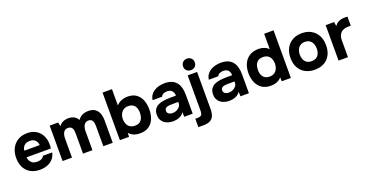

<svg xmlns="http://www.w3.org/2000/svg" viewBox="-36 -1615 5144 2683"><g transform="rotate(-20 2536.0 -273.5)"><path d="M296 7Q213 7 155 -26Q97 -59 66 -119.5Q35 -180 35 -261Q35 -343 67 -404.5Q99 -466 157.5 -501Q216 -536 296 -536Q356 -536 401.5 -516Q447 -496 478.5 -460Q510 -424 525.5 -376.5Q541 -329 540 -274Q540 -260 539 -247Q538 -234 535 -221H174Q177 -191 191 -166Q205 -141 230.5 -126.5Q256 -112 294 -112Q319 -112 340 -117.5Q361 -123 376 -135Q391 -147 397 -163H535Q522 -104 486.5 -66Q451 -28 401 -10.5Q351 7 296 7ZM177 -319H406Q405 -346 392.5 -369.5Q380 -393 355.5 -407.5Q331 -422 293 -422Q255 -422 229.5 -407Q204 -392 191.5 -368.5Q179 -345 177 -319Z M630 0V-527H756L768 -468Q788 -496 812.5 -510.5Q837 -525 862 -530Q887 -535 908 -535Q955 -535 991 -517Q1027 -499 1049 -459Q1070 -488 1095 -504.5Q1120 -521 1148 -528Q1176 -535 1205 -535Q1266 -535 1303.5 -509.5Q1341 -484 1358.5 -439Q1376 -394 1376 -334V0H1236V-297Q1236 -315 1234 -334Q1232 -353 1224.5 -370Q1217 -387 1202.5 -398Q1188 -409 1162 -409Q1137 -409 1120 -398Q1103 -387 1093 -368.5Q1083 -350 1078.5 -328.5Q1074 -307 1074 -285V0H934V-298Q934 -315 932 -334Q930 -353 923 -370Q916 -387 900.5 -398Q885 -409 858 -409Q821 -409 801.5 -387.5Q782 -366 776 -336.5Q770 -307 770 -282V0Z M1782 7Q1756 7 1727.5 2Q1699 -3 1671.5 -17.5Q1644 -32 1620 -59L1619 0H1482V-708H1622V-465Q1652 -501 1696.5 -518.5Q1741 -536 1789 -536Q1867 -536 1917 -500.5Q1967 -465 1991.5 -404Q2016 -343 2016 -264Q2016 -187 1991 -125.5Q1966 -64 1914.5 -28.5Q1863 7 1782 7ZM1752 -118Q1801 -118 1828 -140Q1855 -162 1866 -196Q1877 -230 1877 -267Q1877 -304 1865 -336.5Q1853 -369 1825.5 -388.5Q1798 -408 1752 -408Q1710 -408 1680.5 -387.5Q1651 -367 1636 -334Q1621 -301 1621 -263Q1621 -225 1634.5 -191.5Q1648 -158 1677 -138Q1706 -118 1752 -118Z M2273 7Q2237 7 2203.5 -2.5Q2170 -12 2144 -32Q2118 -52 2103 -82Q2088 -112 2088 -152Q2088 -206 2110 -238.5Q2132 -271 2169 -288Q2206 -305 2254.5 -311Q2303 -317 2355 -317H2431Q2431 -346 2420.5 -368.5Q2410 -391 2389 -403.5Q2368 -416 2335 -416Q2314 -416 2294.5 -410.5Q2275 -405 2262 -395Q2249 -385 2245 -369H2103Q2109 -413 2131 -444.5Q2153 -476 2186 -496Q2219 -516 2258.5 -525.5Q2298 -535 2340 -535Q2455 -535 2510 -469.5Q2565 -404 2565 -284V0H2439L2437 -68Q2412 -33 2380.5 -17Q2349 -1 2320 3Q2291 7 2273 7ZM2305 -104Q2340 -104 2369 -118Q2398 -132 2415 -156Q2432 -180 2432 -210V-223H2336Q2315 -223 2295.5 -221Q2276 -219 2260.5 -213.5Q2245 -208 2236 -196Q2227 -184 2227 -164Q2227 -144 2237.5 -130.5Q2248 -117 2266 -110.5Q2284 -104 2305 -104Z M2575 204V79H2614Q2645 79 2659.5 68Q2674 57 2678 40Q2682 23 2682 5V-527H2822V25Q2822 85 2805 125Q2788 165 2750.5 184.5Q2713 204 2649 204ZM2751 -580Q2712 -580 2688 -603.5Q2664 -627 2664 -664Q2664 -703 2689 -727Q2714 -751 2752 -751Q2787 -751 2812.5 -727.5Q2838 -704 2838 -665Q2838 -627 2813.5 -603.5Q2789 -580 2751 -580Z M3109 7Q3073 7 3039.5 -2.5Q3006 -12 2980 -32Q2954 -52 2939 -82Q2924 -112 2924 -152Q2924 -206 2946 -238.5Q2968 -271 3005 -288Q3042 -305 3090.5 -311Q3139 -317 3191 -317H3267Q3267 -346 3256.5 -368.5Q3246 -391 3225 -403.5Q3204 -416 3171 -416Q3150 -416 3130.5 -410.5Q3111 -405 3098 -395Q3085 -385 3081 -369H2939Q2945 -413 2967 -444.5Q2989 -476 3022 -496Q3055 -516 3094.5 -525.5Q3134 -535 3176 -535Q3291 -535 3346 -469.5Q3401 -404 3401 -284V0H3275L3273 -68Q3248 -33 3216.5 -17Q3185 -1 3156 3Q3127 7 3109 7ZM3141 -104Q3176 -104 3205 -118Q3234 -132 3251 -156Q3268 -180 3268 -210V-223H3172Q3151 -223 3131.5 -221Q3112 -219 3096.5 -213.5Q3081 -208 3072 -196Q3063 -184 3063 -164Q3063 -144 3073.5 -130.5Q3084 -117 3102 -110.5Q3120 -104 3141 -104Z M3727 7Q3647 7 3594.5 -29.5Q3542 -66 3516 -127.5Q3490 -189 3490 -264Q3490 -343 3518 -404.5Q3546 -466 3601 -501Q3656 -536 3738 -536Q3766 -536 3793.5 -529.5Q3821 -523 3844.5 -510.5Q3868 -498 3885 -478V-708H4025V0H3889L3887 -59Q3869 -36 3843.5 -21.5Q3818 -7 3789 0Q3760 7 3727 7ZM3755 -119Q3800 -119 3828.5 -140Q3857 -161 3871 -194Q3885 -227 3885 -265Q3885 -304 3871.5 -336.5Q3858 -369 3829.5 -388.5Q3801 -408 3755 -408Q3709 -408 3681 -387Q3653 -366 3641.5 -332.5Q3630 -299 3630 -261Q3630 -233 3636.5 -207.5Q3643 -182 3658 -162Q3673 -142 3697 -130.5Q3721 -119 3755 -119Z M4381 7Q4301 7 4241 -25.5Q4181 -58 4148 -118.5Q4115 -179 4115 -262Q4115 -347 4148.5 -408.5Q4182 -470 4242 -503Q4302 -536 4380 -536Q4460 -536 4519 -502Q4578 -468 4611 -407Q4644 -346 4644 -261Q4644 -178 4611.5 -117.5Q4579 -57 4520.5 -25Q4462 7 4381 7ZM4379 -121Q4425 -121 4453 -141Q4481 -161 4493.5 -193.5Q4506 -226 4506 -262Q4506 -298 4493.5 -331Q4481 -364 4453.5 -385.5Q4426 -407 4379 -407Q4334 -407 4306 -385.5Q4278 -364 4265.5 -331Q4253 -298 4253 -262Q4253 -225 4265.5 -193Q4278 -161 4306 -141Q4334 -121 4379 -121Z M4734 0V-527H4860L4869 -464Q4889 -494 4914 -509.5Q4939 -525 4966 -530.5Q4993 -536 5021 -536Q5034 -536 5045 -535.5Q5056 -535 5061 -535V-400H5028Q4981 -400 4946 -384Q4911 -368 4892.5 -334Q4874 -300 4874 -247V0Z"/></g></svg>

Font: Onest
Style: Bold
Weight: 700
Designer: Dmitri Voloshin, Andrey Kudryavtsev
Foundry: Dmitri Voloshin, Andrey Kudryavtsev
Version: Version 1.000;gftools[0.9.33]